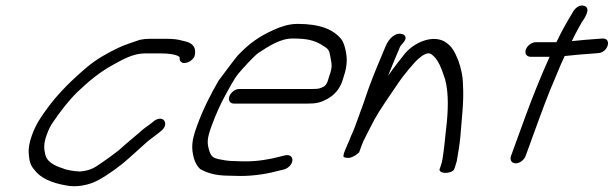

<svg xmlns="http://www.w3.org/2000/svg" viewBox="-20 -601 2183 683"><path d="M674 -420.1C672.8 -443.2 652.6 -451.5 631.1 -455.7C611.8 -461.3 595.5 -463 570.6 -463H513.6C500.9 -463 488.9 -461.7 477.5 -459.4C453.2 -450.9 421.7 -441.2 398.6 -429.8C359.3 -410.9 321.4 -389.2 289.3 -362C241.4 -321.9 186.6 -269.4 146.2 -213C125 -183.5 108.4 -160.6 93.6 -119.9C84.5 -94.8 80.5 -73 82.4 -53.4C83.7 -32.3 87.4 -12.7 102.3 3C124.1 32.6 162.7 49.6 215.8 58.8C252.4 66.3 297.7 57.6 330.3 39.4C367.5 18.9 409.2 -11.4 438.6 -38.2C459.8 -58.2 482.2 -76.5 504.9 -97.8C517.3 -107.7 528.2 -115.3 543.2 -127.2L553.1 -135.2C584.9 -160.4 559.7 -195.7 527 -169.8L517 -161.7C504 -151.3 491.9 -145.2 475.2 -128.8C453.7 -110.4 428.7 -90.5 404.1 -67.7C388.8 -55.4 360.1 -34.4 340.4 -21.1C315.3 -3.1 298.3 6.1 265.1 9C244.5 8.8 213.3 3.2 203.4 -2.2C172.1 -11.4 146.3 -27.2 141.5 -49.8C136.2 -70.4 134.4 -89.1 146 -120.8C153.3 -141 159.4 -153.7 169.5 -167.7C192.6 -202.3 227.1 -246.8 255.9 -274.2C295.7 -312.2 335.2 -344.9 382.5 -370.7C413.9 -387.8 452.8 -411 494.6 -411H551.7C578.1 -411 607.4 -407.9 618.9 -398.2C618.9 -397.9 618.8 -396 618.9 -392.9C620.2 -367.1 655.5 -375.7 668.6 -394.8C675 -404 674.1 -413.1 674 -420.1Z M1145.5 -311.8C1141.9 -301.9 1136.8 -295.6 1131.1 -292.7C1117.8 -286 1113.6 -284.5 1092 -284.5H831C816.6 -284.5 801.1 -272.2 796.1 -258.5C791.1 -244.8 797.6 -232.5 812.1 -232.5H1073.1C1100.7 -232.5 1118.9 -234.4 1145.9 -250C1171 -263.9 1187.9 -285.5 1196.8 -309.8C1198.8 -315.5 1200.4 -320.6 1203.2 -330.2C1210.1 -349.6 1213.1 -369.6 1213.5 -385C1214.1 -405.6 1206.2 -448 1193.7 -462C1166 -496 1119.1 -516 1038.4 -516C1006.7 -516 978.9 -506 954.7 -495.2C902.2 -472 865.4 -445.7 825.2 -403C817.8 -394.9 757.6 -314.2 757.6 -314.2C728.1 -263.5 701.9 -211.4 679.9 -150.9C661.2 -99.3 660.3 -74.5 669.7 -38C675.6 -19.7 682.5 -8.2 692.2 0.4C716.1 13.9 745.6 23.8 794.1 24C807.4 24.6 822.3 25 835.8 25C885.1 25 934.3 16.7 975.1 5.5L991.9 1.4C1026.9 -10.8 1030.9 -54.3 995.6 -48.7L977.7 -44.4C942.7 -34.5 896.4 -27 854.7 -27C841.4 -27 828.3 -27.3 815.2 -28L814.8 -28H814.5C802.5 -28 791.3 -28.9 780.8 -30.6C741.9 -37.1 731.9 -39.1 724.1 -66C715.7 -93.3 717 -110 732.3 -151.9C746.5 -191.1 763.7 -229.9 782.1 -263.3C795.4 -287.2 812.9 -320.8 826.9 -337.7C841.6 -355.5 880.7 -399.1 899.2 -412.8C935.4 -436.1 976.2 -464 1020.6 -464C1073.1 -464 1097.1 -457.7 1125 -441.1C1147 -427.2 1150.5 -425.7 1155 -400.2C1160 -371.5 1163.6 -364.4 1151.6 -331.3L1151.4 -330.8C1149.6 -324.3 1147 -316.1 1145.5 -311.8Z M1203.4 -56C1202.9 -52.1 1201.5 -47.2 1201.7 -44C1203.8 -40.2 1214.8 -38.5 1223.9 -39.6C1242.4 -44.3 1251.4 -54.3 1257.4 -58.7L1266.8 -84.6C1269 -89.5 1272.3 -97.5 1274.7 -103.6L1276.1 -105.2C1280.3 -114.7 1286.7 -127.2 1295 -143.2C1319 -191.3 1331.9 -209.8 1366.6 -261.4C1396.1 -304.3 1407.9 -323.6 1430 -349.3L1430.8 -350.7C1449.8 -372.7 1460.9 -387.6 1479.2 -400.5L1479.8 -401.4C1493.9 -410.1 1502.8 -413.7 1511.7 -409.6C1539.9 -392.8 1551.1 -354.5 1563.4 -318.7C1576.8 -269.2 1574.5 -203.7 1566.7 -141.1C1563 -112.1 1562.3 -92.4 1558.3 -64.5C1554 -37.2 1555 -30.3 1546.2 -6L1544 0C1541.3 7.5 1550 14 1564.9 14C1578.6 14 1592.9 8.4 1595.6 1L1598.2 -6C1600.3 -11.9 1602.2 -19.3 1604.7 -27C1609.7 -53.9 1615.2 -88.5 1617.7 -115.7C1622.1 -176.4 1630.9 -241 1626.9 -298.7C1626.6 -331.6 1619.8 -357.4 1611.1 -384C1598.5 -412.6 1591.1 -436.7 1558.2 -455C1511.5 -477.4 1450.9 -445.7 1422.4 -412.7L1422.3 -413C1399.8 -384.5 1380.9 -360.6 1360.3 -331C1374 -365.7 1390.1 -404.2 1403.3 -435C1408.7 -445.1 1435.6 -464.1 1415.5 -478C1387.5 -490.4 1362.8 -462.3 1352.8 -439C1333.1 -392.7 1309.3 -336 1290.6 -284.8C1284.6 -266.4 1279.1 -250.3 1273.5 -235L1242.6 -150C1238.2 -138 1233.5 -127.2 1228.7 -117.3L1227.9 -115C1222.1 -99.2 1210.3 -75 1203.4 -56Z M1867.7 -399H1935.1C1904.9 -331.8 1875.3 -259 1848.5 -185.5L1797.9 -46.5C1792.8 -32.4 1799.4 -20 1814.3 -20C1829.2 -20 1844.8 -32.4 1849.9 -46.5L1900.5 -185.5C1912.7 -218.9 1926.1 -253.8 1939 -285.8C1956.4 -325.1 1970.5 -363.9 1988.8 -401.7C2024.2 -405.6 2059.5 -408.6 2095 -411L2107.5 -412C2142.6 -413.6 2157.7 -464 2124.4 -464H2123.9L2109.1 -463C2077.1 -460.6 2048 -458.4 2014.2 -454.8C2021.9 -470.8 2029.5 -486.1 2037.1 -499.5L2049.5 -521.6C2053.2 -527.3 2088.9 -574.3 2055.6 -580.8C2032.4 -585.3 2017.9 -559.7 2013.6 -550.7C1995.2 -520.7 1977.2 -488.6 1959.4 -451H1886.7C1872.5 -451 1856.1 -439.9 1850.7 -425C1845.3 -410.1 1853.6 -399 1867.7 -399Z"/></svg>

Font: Take Off
Style: Moose
Weight: 400
Foundry: Cannot Into Space Fonts
Version: Version 0.89